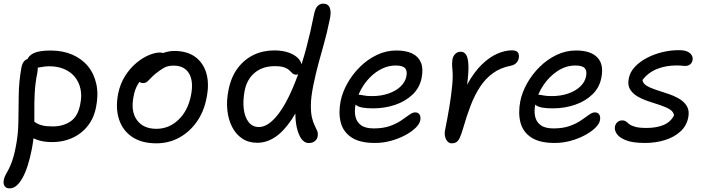

<svg xmlns="http://www.w3.org/2000/svg" viewBox="-32 -780 3903 1061"><path d="M256.2 5.2Q207.8 5.2 171.8 -7.9Q135.8 -21 116.9 -42Q98 -63 102.2 -85.8Q104.6 -98.4 112.6 -107.2Q120.6 -116 133.8 -116Q144.4 -116 152.3 -110.8Q160.2 -105.6 171.3 -98.7Q182.4 -91.8 203 -86.6Q223.6 -81.4 260.4 -81.4Q316.4 -81.4 357.5 -108.9Q398.6 -136.4 411.2 -203Q421.2 -250.2 412.8 -288.8Q404.4 -327.4 381 -355.6Q357.6 -383.8 321.6 -398.8Q285.6 -413.8 240.4 -413.8Q217 -413.8 193 -408.9Q169 -404 151.4 -404Q139.6 -404 131 -409.6Q122.4 -415.2 119.1 -424.9Q115.8 -434.6 117.6 -445Q123.8 -471.8 154.4 -486.3Q185 -500.8 247.6 -500.8Q314.8 -500.8 367.4 -478.1Q420 -455.4 454.1 -413.9Q488.2 -372.4 500.5 -314.7Q512.8 -257 498.6 -187.2Q489.6 -140.6 467.4 -105Q445.2 -69.4 413.1 -44.9Q381 -20.4 341.1 -7.6Q301.2 5.2 256.2 5.2ZM21.2 261Q8.8 261 0.6 255.4Q-7.6 249.8 -10.8 238.9Q-14 228 -10.8 212.6Q-7.6 198.2 -0.5 185.5Q6.6 172.8 15.7 155.5Q24.8 138.2 34.7 111Q44.6 83.8 53.6 39.6Q68.6 -33.2 69.6 -106.3Q70.6 -179.4 71.5 -254.5Q72.4 -329.6 86.2 -406Q90.8 -431.2 103.2 -443.6Q115.6 -456 133.6 -456Q149.6 -456 160.3 -445.3Q171 -434.6 174.8 -417.4Q178.6 -400.2 174.4 -378.8Q162.4 -319.4 159.8 -265.6Q157.2 -211.8 157.8 -161Q158.4 -110.2 156.3 -59.3Q154.2 -8.4 143.4 46Q133.8 95 121 134.9Q108.2 174.8 92.6 202.8Q77 230.8 59.4 245.9Q41.8 261 21.2 261Z M831.8 12Q750.2 12 697.7 -23.8Q645.2 -59.6 625.4 -121.5Q605.6 -183.4 620.8 -262Q632.4 -318.2 659.6 -360.7Q686.8 -403.2 721.4 -432.1Q756 -461 790.8 -475.4Q825.6 -489.8 851.4 -489.8Q861.8 -489.8 869.6 -486.9Q877.4 -484 881.7 -477.7Q886 -471.4 883.6 -460.4Q878.6 -439.6 867.6 -423.4Q856.6 -407.2 827.4 -394.4Q791.4 -377.4 766.9 -356.9Q742.4 -336.4 727.4 -309.8Q712.4 -283.2 706 -246.2Q689.6 -165.2 724.6 -116.7Q759.6 -68.2 832.4 -68.2Q902.2 -68.2 954.6 -118.6Q1007 -169 1023.4 -253.2Q1038.6 -329.6 1013 -373.5Q987.4 -417.4 927 -417.4Q895.6 -417.4 874.3 -405.4Q853 -393.4 828.2 -373.4Q809.6 -357.8 799 -346.1Q788.4 -334.4 779.9 -327.7Q771.4 -321 757.8 -321Q743.6 -321 736.1 -330.7Q728.6 -340.4 732.8 -361.4Q737.2 -383.6 756.5 -407.8Q775.8 -432 804.4 -452.5Q833 -473 865.8 -485.7Q898.6 -498.4 931 -498.4Q1002.8 -498.4 1047.8 -464.9Q1092.8 -431.4 1109 -372.8Q1125.2 -314.2 1109.2 -238Q1095 -163 1055.1 -106.6Q1015.2 -50.2 957.8 -19.1Q900.4 12 831.8 12Z M1389.4 9Q1341.2 9 1306.2 -14.6Q1271.2 -38.2 1250.4 -79Q1229.6 -119.8 1224.2 -172.4Q1218.8 -225 1230.8 -283Q1245 -354.8 1281.6 -403.4Q1318.2 -452 1370.2 -476.8Q1422.2 -501.6 1484.6 -501.4Q1532.4 -501.4 1568.3 -487.5Q1604.2 -473.6 1622.4 -449.9Q1640.6 -426.2 1634 -394.6Q1632 -382.4 1623.4 -374.9Q1614.8 -367.4 1605.4 -367.4Q1592 -367.4 1584.5 -374.4Q1577 -381.4 1567.5 -390.9Q1558 -400.4 1539.5 -407.4Q1521 -414.4 1487 -414.4Q1419.2 -414.4 1375.8 -378.2Q1332.4 -342 1320 -279Q1309.4 -223.6 1315 -178Q1320.6 -132.4 1342 -105.2Q1363.4 -78 1399 -78Q1451.4 -78 1506.7 -150.6Q1562 -223.2 1613.2 -363Q1664.4 -502.8 1704 -703.8Q1711.2 -736.6 1724.5 -748.3Q1737.8 -760 1753.6 -760Q1781.4 -760 1790.6 -736.3Q1799.8 -712.6 1789.4 -668.2Q1774 -594 1757.8 -537.1Q1741.6 -480.2 1727.1 -426.4Q1712.6 -372.6 1699.2 -307.4Q1686.4 -243.4 1685.9 -200.7Q1685.4 -158 1691.7 -131.1Q1698 -104.2 1706.7 -87Q1715.4 -69.8 1720.8 -56.6Q1726.2 -43.4 1723.4 -27.8Q1721.8 -12.4 1709 -1Q1696.2 10.4 1673.2 10.4Q1649.8 10.4 1632.8 -13.8Q1615.8 -38 1607.1 -79.9Q1598.4 -121.8 1600.6 -175.6Q1602.8 -229.4 1617 -287.8L1667.4 -296.8Q1626.2 -189.8 1581.4 -122.2Q1536.6 -54.6 1489.1 -22.8Q1441.6 9 1389.4 9Z M2040 10Q1956.8 10 1910.8 -20.3Q1864.8 -50.6 1851.1 -103.1Q1837.4 -155.6 1850.4 -222Q1860.6 -271.4 1888.4 -320.7Q1916.2 -370 1957.7 -410.9Q1999.2 -451.8 2050.4 -476.4Q2101.6 -501 2158.6 -501Q2212.2 -501 2246.4 -484.1Q2280.6 -467.2 2294.2 -434.1Q2307.8 -401 2298.2 -351Q2288 -296.4 2248.9 -258.5Q2209.8 -220.6 2152.4 -200.9Q2095 -181.2 2029 -181.2Q1961.4 -181.2 1938.8 -197.2Q1916.2 -213.2 1919.6 -232.8Q1921.8 -244.6 1929.1 -250.5Q1936.4 -256.4 1950.8 -256.4Q1961.6 -256.4 1977.3 -252.7Q1993 -249 2024.2 -249Q2073.6 -249 2114.2 -262.9Q2154.8 -276.8 2181 -301.4Q2207.2 -326 2213.6 -358Q2219.8 -388 2206.6 -403Q2193.4 -418 2154 -418Q2115.4 -418 2079.5 -400.7Q2043.6 -383.4 2013.4 -353.2Q1983.2 -323 1962.3 -284.1Q1941.4 -245.2 1932.8 -202.2Q1925.8 -166.4 1932.1 -136.5Q1938.4 -106.6 1962.6 -88.5Q1986.8 -70.4 2033 -70.4Q2085.2 -70.4 2122.5 -83.6Q2159.8 -96.8 2185.7 -114.7Q2211.6 -132.6 2230 -145.8Q2248.4 -159 2261.8 -159Q2279.4 -159 2286.9 -146.3Q2294.4 -133.6 2290.2 -113.8Q2285.8 -93.8 2263.5 -72.4Q2241.2 -51 2205.8 -32.2Q2170.4 -13.4 2127.7 -1.7Q2085 10 2040 10Z M2464.4 12Q2451.2 12 2441.6 2.2Q2432 -7.6 2427.8 -24.2Q2423.6 -40.8 2427.4 -60.6Q2440.6 -125.8 2451.1 -189Q2461.6 -252.2 2466.6 -305.1Q2471.6 -358 2468.4 -391.8Q2466 -415.4 2466.3 -428.3Q2466.6 -441.2 2468.8 -454.4Q2472.8 -472 2484.9 -483.1Q2497 -494.2 2513.8 -494.2Q2532.6 -494.2 2543.6 -477.7Q2554.6 -461.2 2556.5 -420.8Q2558.4 -380.4 2548.7 -308.8Q2539 -237.2 2515.4 -127.8L2487.6 -153.8Q2514.8 -250.8 2552.4 -317.8Q2590 -384.8 2632.3 -425.2Q2674.6 -465.6 2717.2 -483.7Q2759.8 -501.8 2796 -501.8Q2823.4 -501.8 2831 -488.5Q2838.6 -475.2 2834.2 -456.4Q2831.8 -444 2820.8 -432Q2809.8 -420 2787.8 -416.2Q2732.8 -405.2 2692.1 -375.7Q2651.4 -346.2 2621.4 -300.9Q2591.4 -255.6 2569 -197.4Q2546.6 -139.2 2527 -70.4Q2517.4 -38 2509.3 -20.1Q2501.2 -2.2 2490.7 4.9Q2480.2 12 2464.4 12Z M3033 10Q2949.8 10 2903.8 -20.3Q2857.8 -50.6 2844.1 -103.1Q2830.4 -155.6 2843.4 -222Q2853.6 -271.4 2881.4 -320.7Q2909.2 -370 2950.7 -410.9Q2992.2 -451.8 3043.4 -476.4Q3094.6 -501 3151.6 -501Q3231.2 -501 3268.5 -463Q3305.8 -425 3291.2 -351Q3281 -296.4 3241.9 -258.5Q3202.8 -220.6 3145.4 -200.9Q3088 -181.2 3022 -181.2Q2954.4 -181.2 2931.8 -197.2Q2909.2 -213.2 2912.6 -232.8Q2914.8 -244.6 2922.1 -250.5Q2929.4 -256.4 2943.8 -256.4Q2954.6 -256.4 2970.3 -252.7Q2986 -249 3017.2 -249Q3066.6 -249 3107.2 -262.9Q3147.8 -276.8 3174 -301.4Q3200.2 -326 3206.6 -358Q3212.8 -388 3199.6 -403Q3186.4 -418 3147 -418Q3096 -418 3049.8 -388Q3003.6 -358 2970.5 -308.8Q2937.4 -259.6 2925.8 -202.2Q2918.8 -166.4 2925.1 -136.5Q2931.4 -106.6 2955.6 -88.5Q2979.8 -70.4 3026 -70.4Q3078.2 -70.4 3115.5 -83.6Q3152.8 -96.8 3178.7 -114.7Q3204.6 -132.6 3223 -145.8Q3241.4 -159 3254.8 -159Q3272.4 -159 3279.9 -146.3Q3287.4 -133.6 3283.2 -113.8Q3278.8 -93.8 3256.5 -72.4Q3234.2 -51 3198.8 -32.2Q3163.4 -13.4 3120.7 -1.7Q3078 10 3033 10Z M3532.8 10Q3464.2 10 3426.8 -4.9Q3389.4 -19.8 3375.9 -41Q3362.4 -62.2 3366.2 -80.4Q3368.8 -95 3379.6 -104.8Q3390.4 -114.6 3406 -114.6Q3420 -114.6 3427.7 -108.4Q3435.4 -102.2 3445.8 -93.8Q3456.2 -85.4 3478.1 -79.2Q3500 -73 3541.2 -73Q3594.8 -73 3633.9 -88.9Q3673 -104.8 3692.6 -142Q3690.6 -162.2 3669.4 -175.4Q3648.2 -188.6 3616.9 -198.8Q3585.6 -209 3552.5 -219.9Q3519.4 -230.8 3491.7 -246.7Q3464 -262.6 3449.5 -286.8Q3435 -311 3443 -347.8Q3449.8 -382.8 3477.3 -411.6Q3504.8 -440.4 3544.9 -461.1Q3585 -481.8 3631.5 -492.6Q3678 -503.4 3722 -502.6Q3751.2 -502.6 3767.7 -494.4Q3784.2 -486.2 3791 -473.6Q3797.8 -461 3795 -447Q3792.2 -432.8 3781.6 -424.2Q3771 -415.6 3754.2 -415.6Q3748.4 -415.6 3742.2 -416.3Q3736 -417 3727.6 -417.7Q3719.2 -418.4 3707.6 -418.4Q3647.8 -418.4 3599.1 -399Q3550.4 -379.6 3518.4 -338Q3520.6 -318.8 3541.3 -306.3Q3562 -293.8 3593.7 -283.4Q3625.4 -273 3659 -261.9Q3692.6 -250.8 3720.9 -234.4Q3749.2 -218 3764.1 -192.6Q3779 -167.2 3771 -129.2Q3761.4 -83 3726.7 -52.1Q3692 -21.2 3641.3 -5.6Q3590.6 10 3532.8 10Z"/></svg>

Font: Shantell Sans Light
Style: Italic
Weight: 300
Italic angle: -11°
Designer: Stephen Nixon, Anya Danilova, Shantell Martin
Foundry: Arrow Type
Version: Version 1.008;[ac192a2d6]